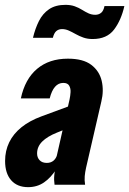

<svg xmlns="http://www.w3.org/2000/svg" viewBox="-20 -762 533 792"><path d="M205 0Q202 -20 204 -40Q206 -60 210 -82L206 -83L267 -352Q270 -366 271 -381.5Q272 -397 265.5 -408.5Q259 -420 241 -420Q221 -420 207 -404Q193 -388 185 -356H66Q83 -436 133 -478Q183 -520 260 -520Q323 -520 356.5 -494.5Q390 -469 399.5 -428.5Q409 -388 398 -343L335 -70Q331 -52 329.5 -35.5Q328 -19 331 0ZM96 10Q51 10 26 -18.5Q1 -47 1 -98Q1 -140 18 -175Q35 -210 68.5 -237Q102 -264 151 -282L300 -337L277 -240L215 -215Q175 -199 154 -178Q133 -157 133 -129Q133 -112 143.5 -101Q154 -90 173 -90Q190 -90 201 -99.5Q212 -109 216 -125L212 -64Q190 -29 161.5 -9.5Q133 10 96 10ZM362 -601Q341 -601 324 -607Q307 -613 292 -621.5Q277 -630 263.5 -636Q250 -642 236 -642Q222 -642 212.5 -634Q203 -626 198 -606H116Q125 -644 140.5 -675Q156 -706 182.5 -724Q209 -742 250 -742Q272 -742 288.5 -736Q305 -730 318.5 -721.5Q332 -713 345 -707Q358 -701 373 -701Q387 -701 397 -709Q407 -717 411 -737H493Q480 -679 450.5 -640Q421 -601 362 -601Z"/></svg>

Font: Instrument Sans Condensed
Style: Bold Italic
Weight: 700
Width: 3
Italic angle: -13°
Designer: Rodrigo Fuenzalida
Foundry: fragTYPE
Version: Version 1.000;gftools[0.9.28]